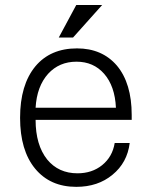

<svg xmlns="http://www.w3.org/2000/svg" viewBox="-20 -723 623 761"><path d="M121.1 -295.9Q126 -380.9 170.9 -430.7Q214.8 -478.5 283.2 -478.5Q350.6 -478.5 392.6 -430.7Q435.5 -381.8 439.5 -295.9ZM121.1 -248H502V-267.6Q502 -392.6 443.4 -462.9Q384.8 -531.2 285.2 -531.2Q179.7 -531.2 120.1 -460Q59.6 -386.7 59.6 -255.9Q59.6 -127 119.1 -54.7Q178.7 17.6 282.2 17.6Q368.2 17.6 425.8 -30.3Q484.4 -78.1 494.1 -156.2H434.6Q425.8 -101.6 384.8 -68.4Q344.7 -36.1 287.1 -36.1Q211.9 -36.1 167 -90.8Q121.1 -148.4 121.1 -248ZM384.8 -703.1H282.2L212.9 -574.2H269.5Z"/></svg>

Font: Dotum
Style: Regular
Weight: 400
Version: Version 2.21